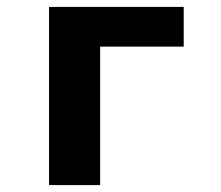

<svg xmlns="http://www.w3.org/2000/svg" viewBox="-20 -536 640 556"><path d="M122 -516H512V-401H270V0H122Z"/></svg>

Font: iA Writer Mono V
Style: Regular
Weight: 400
Designer: Mike Abbink, Paul van der Laan, Pieter van Rosmalen
Foundry: Bold Monday
Version: Version 2.000